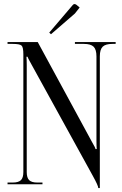

<svg xmlns="http://www.w3.org/2000/svg" viewBox="-20 -932 618 971"><path d="M237.8 -758.8 229 -767.1 347.2 -905.8Q351.6 -911.6 356.9 -911.6Q361.3 -911.6 367.2 -907.2L382.8 -894L358.9 -863.8ZM18.1 0V-8.8H43.9Q73.7 -8.8 85.9 -21Q98.1 -33.2 98.1 -62V-657.2Q98.1 -692.9 89.1 -701.4Q80.1 -710 43.9 -710H18.1V-719.2H170.9L444.8 -214.8Q462.9 -184.1 462.9 -178.2H469.2Q467.8 -195.3 467.8 -220.2V-647Q467.8 -681.6 453.4 -695.8Q439 -710 403.8 -710H358.9V-719.2H564.9V-710H548.8Q513.7 -710 499.3 -695.8Q484.9 -681.6 484.9 -647V19H477.1Q477.1 7.3 449.2 -43L139.2 -606Q119.1 -642.1 119.1 -645H113.8Q115.2 -628.4 115.2 -602.1V-62Q115.2 -33.2 127.4 -21Q139.6 -8.8 168.9 -8.8H194.8V0Z"/></svg>

Font: FoglihtenNo07calt
Style: Regular
Weight: 500
Designer: gluk (gluksza@wp.pl)
Foundry: gluk (gluksza@wp.pl)
Version: Version 0.844